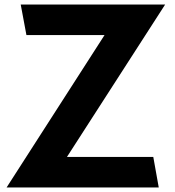

<svg xmlns="http://www.w3.org/2000/svg" viewBox="-20 -833 769 843"><path d="M9 -10H677L653 -144H274L705 -813H71L96 -679H439Z"/></svg>

Font: Rabbid Highway Sign IV
Style: Obl
Weight: 400
Foundry: Cannot Into Space Fonts
Version: Version 0.277